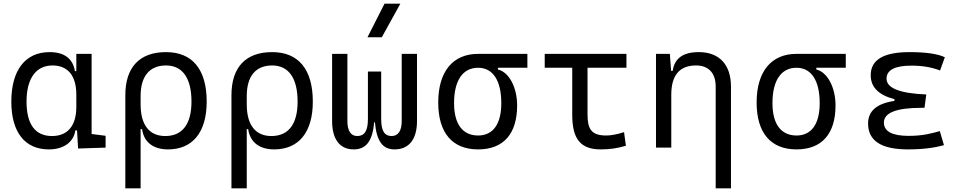

<svg xmlns="http://www.w3.org/2000/svg" viewBox="-20 -815 5313 1060"><path d="M249.5 9.8C332.5 9.8 386.7 -31.2 396 -95.2H405.3L411.1 4.9L563 0V-65.4L485.8 -75.2V-517.6H401.4V-422.4H393.6C382.8 -489.7 336.9 -527.3 253.9 -527.3C119.6 -527.3 42.5 -427.7 42.5 -253.9C42.5 -84 118.2 9.8 249.5 9.8ZM401.4 -225.1C401.4 -121.1 354 -64 267.1 -64C174.8 -64 126.5 -128.4 126.5 -253.9C126.5 -381.3 178.2 -453.6 270 -453.6C355 -453.6 401.4 -396.5 401.4 -292.5Z M907.7 9.8C1043.5 9.8 1121.1 -85 1121.1 -253.9C1121.1 -431.6 1042.5 -527.3 896.5 -527.3C750.5 -527.3 671.9 -443.8 671.9 -289.1V224.6H756.3V-102.1H764.2C774.9 -27.8 828.6 9.8 907.7 9.8ZM756.3 -238.8V-284.7C756.3 -394.5 805.7 -453.6 896.5 -453.6C987.8 -453.6 1037.1 -383.8 1037.1 -253.9C1037.1 -129.9 986.8 -64 892.6 -64C804.7 -64 756.3 -124.5 756.3 -238.8Z M1493.7 9.8C1629.4 9.8 1707 -85 1707 -253.9C1707 -431.6 1628.4 -527.3 1482.4 -527.3C1336.4 -527.3 1257.8 -443.8 1257.8 -289.1V224.6H1342.3V-102.1H1350.1C1360.8 -27.8 1414.6 9.8 1493.7 9.8ZM1342.3 -238.8V-284.7C1342.3 -394.5 1391.6 -453.6 1482.4 -453.6C1573.7 -453.6 1623 -383.8 1623 -253.9C1623 -129.9 1572.8 -64 1478.5 -64C1390.6 -64 1342.3 -124.5 1342.3 -238.8Z M2158.2 9.8C2238.8 9.8 2282.2 -46.9 2282.2 -146.5V-517.6H2197.8V-146.5C2197.8 -93.8 2178.7 -64 2142.1 -64C2104.5 -64 2084.5 -89.8 2084.5 -157.7V-419.9H2011.2V-157.7C2011.2 -89.8 1990.7 -64 1952.1 -64C1916.5 -64 1897.9 -93.8 1897.9 -146.5V-517.6H1813.5V-146.5C1813.5 -46.9 1855.5 9.8 1932.6 9.8C2001 9.8 2036.6 -35.2 2045.9 -140.1H2049.8C2059.1 -35.2 2092.8 9.8 2158.2 9.8ZM2008.8 -609.4H2087.9L2190.4 -794.9H2103Z M2619.6 9.8C2759.3 9.8 2835 -75.7 2835 -232.9C2835 -333.5 2789.6 -417.5 2729 -431.2V-440.9H2891.6V-517.6H2619.6C2480 -517.6 2399.4 -419.9 2399.4 -249C2399.4 -81.5 2477.1 9.8 2619.6 9.8ZM2619.6 -66.9C2533.7 -66.9 2486.8 -130.4 2486.8 -245.6C2486.8 -370.6 2534.7 -440.9 2619.6 -440.9C2701.2 -440.9 2747.6 -370.6 2747.6 -245.6C2747.6 -130.4 2702.1 -66.9 2619.6 -66.9Z M3296.4 9.8C3346.2 9.8 3387.7 3.9 3435.5 -10.3L3425.3 -85.4C3384.8 -72.8 3354.5 -66.9 3327.1 -66.9C3245.1 -66.9 3223.6 -102.1 3223.6 -184.1V-440.9H3438.5V-517.6H2987.3V-440.9H3139.2V-181.2C3139.2 -47.4 3185.5 9.8 3296.4 9.8Z M3931.2 224.6H4015.6V-336.9C4015.6 -458 3951.2 -527.3 3837.9 -527.3C3751 -527.3 3704.1 -493.2 3693.8 -423.8H3685.1L3678.2 -517.6H3601.6V0H3686V-291.5C3686 -400.4 3731.9 -453.6 3823.2 -453.6C3891.6 -453.6 3931.2 -411.6 3931.2 -337.4Z M4377.4 9.8C4517.1 9.8 4592.8 -75.7 4592.8 -232.9C4592.8 -333.5 4547.4 -417.5 4486.8 -431.2V-440.9H4649.4V-517.6H4377.4C4237.8 -517.6 4157.2 -419.9 4157.2 -249C4157.2 -81.5 4234.9 9.8 4377.4 9.8ZM4377.4 -66.9C4291.5 -66.9 4244.6 -130.4 4244.6 -245.6C4244.6 -370.6 4292.5 -440.9 4377.4 -440.9C4459 -440.9 4505.4 -370.6 4505.4 -245.6C4505.4 -130.4 4460 -66.9 4377.4 -66.9Z M4993.2 9.8C5073.2 9.8 5140.1 1 5191.4 -13.7L5168.5 -91.3C5126.5 -79.6 5077.6 -64.9 4997.1 -64.9C4905.8 -64.9 4859.9 -89.4 4859.9 -138.2C4859.9 -192.9 4929.2 -219.7 5067.4 -219.7H5084L5093.8 -293.5C4947.3 -299.3 4874.5 -328.6 4874.5 -380.4C4874.5 -428.7 4920.4 -452.6 5011.7 -452.6C5071.8 -452.6 5124 -443.8 5169.9 -425.8L5196.3 -499C5156.2 -518.1 5091.3 -527.3 5001 -527.3C4857.9 -527.3 4787.1 -484.9 4787.1 -399.9C4787.1 -334 4830.1 -290.5 4918 -267.6V-257.8C4820.8 -243.7 4772.5 -202.1 4772.5 -133.3C4772.5 -37.6 4845.2 9.8 4993.2 9.8Z"/></svg>

Font: Cascadia Mono PL SemiLight
Style: Regular
Weight: 350
Monospace: yes
Designer: Aaron Bell
Foundry: Saja Typeworks
Version: Version 2404.023